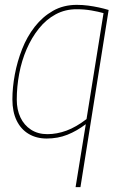

<svg xmlns="http://www.w3.org/2000/svg" viewBox="-20 -560 505 790"><path d="M427 -519 311 210H291L333 -49Q296 -21 257 -5.5Q218 10 172 10Q130 10 98 -9Q66 -28 48.5 -64Q31 -100 31 -151Q31 -200 41 -253.5Q51 -307 71 -358Q91 -409 123 -450Q155 -491 198 -515.5Q241 -540 296 -540Q320 -540 342.5 -537Q365 -534 386 -529.5Q407 -525 427 -519ZM406 -506Q385 -512 356 -517Q327 -522 295 -522Q248 -522 209 -501Q170 -480 140 -442.5Q110 -405 89.5 -357.5Q69 -310 59 -256.5Q49 -203 49 -150Q49 -109 64 -77Q79 -45 107.5 -26.5Q136 -8 175 -8Q214 -8 253.5 -22.5Q293 -37 336 -70Z"/></svg>

Font: Georama ExtraCondensed Thin Thin
Style: Italic
Weight: 250
Italic angle: -9°
Version: Version 1.001